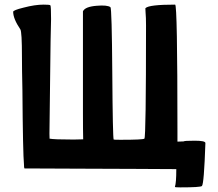

<svg xmlns="http://www.w3.org/2000/svg" viewBox="-20 -701 942 831"><path d="M748 -88Q748 -116 748 -132Q748 -681 738 -681Q625 -681 610 -666Q609 -665 609 -664Q609 -670 610 -648Q612 -626 612 -591Q612 -108 605 -101Q600 -96 503 -96Q473 -96 472 -97Q468 -104 466 -385Q464 -665 458 -670Q444 -680 398 -676Q348 -672 339 -652Q339 -653 339 -210Q339 -137 340 -98Q323 -97 299 -97Q213 -97 194 -101Q195 -96 194 -122Q197 -375 198 -447Q198 -446 199 -527Q201 -609 201 -618Q201 -675 198 -678Q196 -681 169 -681Q131 -681 82 -668Q37 -657 37 -650Q37 -620 68 -574Q75 -564 75 -454Q75 -402 77 -313Q79 -39 84 15V17Q84 18 84 19Q85 28 86 28Q84 28 311 29Q310 30 310 29Q370 29 565 30Q742 31 743 31V33Q743 90 737 108Q737 110 760 110Q848 110 854 104Q863 95 869 -82Q869 -92 823 -92Q777 -92 775 -89Q774 -89 748 -88Z"/></svg>

Font: Bubblegum Sans
Style: Regular
Weight: 400
Designer: Angel Koziupa and Alejandro Paul
Foundry: Angel Koziupa and Alejandro Paul
Version: Version 1.001